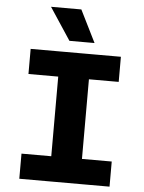

<svg xmlns="http://www.w3.org/2000/svg" viewBox="-61 -980 772 1028"><g transform="rotate(5 325.0 -466.0)"><path d="M242 0V-698H407V0ZM82 -698H567V-563H82ZM82 -135H567V0H82ZM420 -759H285L171 -932H334Z"/></g></svg>

Font: Azeret Mono Thin
Style: Regular
Weight: 100
Designer: Martin Vácha
Foundry: Displaay
Version: Version 1.002